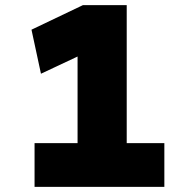

<svg xmlns="http://www.w3.org/2000/svg" viewBox="-20 -730 759 750"><path d="M283 -49V-617L323 -528L140 -442L103 -614L304 -710H475V-49ZM115 0V-171H622V0Z"/></svg>

Font: Lexend Tera ExtraBold
Style: Regular
Weight: 800
Designer: Bonnie Shaver-Troup, Thomas Jockin
Foundry: Lexend
Version: Version 1.007